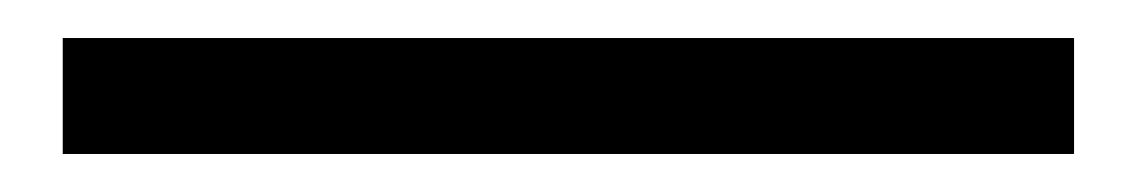

<svg xmlns="http://www.w3.org/2000/svg" viewBox="-20 59 599 101"><path d="M13 140V79H545V140Z"/></svg>

Font: Noto Sans SC
Style: Regular
Weight: 400
Designer: Ryoko NISHIZUKA  (kana, bopomofo & ideographs); Paul D. Hunt (Latin, Greek & Cyrillic); Sandoll Communications , Soo-you
Foundry: Adobe
Version: Version 2.002;hotconv 1.0.116;makeotfexe 2.5.65601